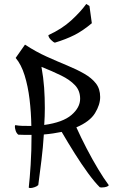

<svg xmlns="http://www.w3.org/2000/svg" viewBox="-20 -914 568 968"><path d="M134 34Q125 34 125 31Q130 -12 134.5 -82.5Q139 -153 139 -234Q122 -234 104.5 -234Q87 -234 72 -235Q62 -244 58.5 -256.5Q55 -269 55 -275Q55 -283 58 -283Q74 -280 92 -279.5Q110 -279 138 -279Q137 -347 129 -413.5Q121 -480 104 -534.5Q87 -589 59 -622L106 -689Q161 -653 215.5 -628.5Q270 -604 318.5 -584Q367 -564 404.5 -542.5Q442 -521 463.5 -493.5Q485 -466 485 -425Q485 -386 459 -343.5Q433 -301 365 -272Q388 -221 416.5 -166Q445 -111 474.5 -62Q504 -13 528 19Q528 24 517.5 27.5Q507 31 495 31Q492 31 489 31Q486 31 483 30Q456 3 423.5 -41.5Q391 -86 357 -140Q323 -194 291 -249Q271 -245 248.5 -241.5Q226 -238 201 -236Q197 -171 189 -106.5Q181 -42 173 19Q166 26 153.5 30Q141 34 134 34ZM203 -284Q297 -297 340.5 -334.5Q384 -372 384 -416Q384 -457 358 -484.5Q332 -512 288 -533.5Q244 -555 189 -577Q199 -522 202.5 -472Q206 -422 206 -369Q206 -328 203 -284ZM257 -699Q250 -700 237 -713Q224 -726 224 -737Q292 -768 339 -811Q386 -854 415 -894L431 -884L443 -797Q398 -759 355.5 -737.5Q313 -716 257 -699Z"/></svg>

Font: Julee
Style: Regular
Weight: 400
Designer: Julian Tunni
Foundry: Julian Tunni
Version: Version 1.002; ttfautohint (v1.8.4.7-5d5b);gftools[0.9.23]